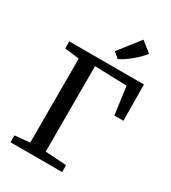

<svg xmlns="http://www.w3.org/2000/svg" viewBox="-233 -1105 1089 1222"><g transform="rotate(30 312.0 -494.0)"><path d="M45 0V-50.5L155 -60.5V-678L48 -691.5V-743H597L599 -477.5H532.5L505 -681L269 -688.5V-60.5L424.5 -50.5V0ZM370.5 -800 330.5 -834 451.5 -988.5 527.5 -928.5Q514 -910.5 494.8 -891.2Q475.5 -872 453.8 -854.2Q432 -836.5 410.8 -822.2Q389.5 -808 371.5 -800Z"/></g></svg>

Font: Merriweather Medium
Style: Regular
Weight: 500
Version: Version 2.100